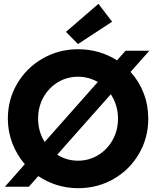

<svg xmlns="http://www.w3.org/2000/svg" viewBox="-20 -988 826 1016"><path d="M182.6 -56.2 132.8 0H5.9L111.3 -119.1Q68.8 -168.5 45.2 -230.2Q21.5 -292 21.5 -360.4Q21.5 -461.9 71.3 -545.9Q121.1 -629.9 206.3 -678.7Q291.5 -727.5 393.6 -727.5Q450.2 -727.5 502.4 -712.4Q554.7 -697.3 599.1 -668.5L644.5 -719.7H770.5L670.9 -607.4Q715.8 -558.1 740.2 -494.6Q764.6 -431.2 764.6 -360.4Q764.6 -258.3 715.3 -174.1Q666 -89.8 581.3 -41Q496.6 7.8 393.6 7.8Q335.4 7.8 281.7 -8.8Q228 -25.4 182.6 -56.2ZM604.5 -360.4Q604.5 -396.5 594.5 -429.2Q584.5 -461.9 566.4 -489.3L282.7 -169.4Q333 -137.7 392.6 -137.7Q451.7 -137.7 500 -167.5Q548.3 -197.3 576.4 -248Q604.5 -298.8 604.5 -360.4ZM329.1 -819.3 501 -967.8 573.2 -873 392.6 -754.9ZM216.3 -236.8 497.6 -554.2Q448.7 -582 392.6 -582Q334.5 -582 286.1 -552.7Q237.8 -523.4 209.7 -472.9Q181.6 -422.4 181.6 -360.4Q181.6 -292.5 216.3 -236.8Z"/></svg>

Font: Reddit Sans Fudge ExtraBold
Style: Regular
Weight: 800
Designer: Stephen Hutchings
Foundry: Reddit
Version: Version 1.011